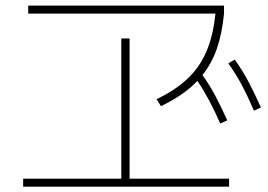

<svg xmlns="http://www.w3.org/2000/svg" viewBox="-20 -705 978 701"><path d="M64.5 -52.7H422.9V-564.5H453.1V-52.7H816.4V-23.4H64.5ZM83 -684.6H797.9V-655.3Q791 -583.5 772.2 -528.6Q753.4 -473.6 719.2 -431.2Q744.6 -395.5 765.6 -356.2Q786.6 -316.9 809.6 -265.6L784.2 -253.9Q743.2 -347.2 700.7 -409.7Q650.9 -356.9 567.4 -317.4L551.8 -342.8Q621.6 -376.5 665.8 -418.7Q710 -460.9 734.1 -518.1Q758.3 -575.2 766.6 -655.3H83ZM813.5 -473.6 836.9 -487.3Q864.3 -449.7 886.2 -408.7Q908.2 -367.7 932.6 -312.5L907.2 -300.8Q883.3 -356.4 861.3 -397.2Q839.4 -438 813.5 -473.6Z"/></svg>

Font: Pretendard JP Thin
Style: Regular
Weight: 100
Designer: Base glyphs from Inter by Rasmus Andersson; Hangeul glyphs from Noto Sans CJK(Source Han Sans) by Jang Soo-young and Kan
Foundry: Kil Hyung-jin
Version: Version 1.309